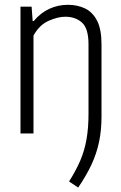

<svg xmlns="http://www.w3.org/2000/svg" viewBox="-20 -570 516 820"><path d="M314 231 275 205Q304.5 158.5 322.8 115.8Q341 73 349.5 25Q358 -23 358 -84V-381Q358 -448 330.5 -473.2Q303 -498.5 258.5 -498.5Q227 -498.5 187.5 -481Q148 -463.5 123 -418V0H67.5V-541.5H115L119.5 -480H124Q153.5 -515.5 191 -532.5Q228.5 -549.5 270 -549.5Q310.5 -549.5 343 -534Q375.5 -518.5 394.5 -481.8Q413.5 -445 413.5 -381V-72Q413.5 -13 403 36.5Q392.5 86 370.8 132.8Q349 179.5 314 231Z"/></svg>

Font: Encode Sans Condensed Light
Style: Regular
Weight: 300
Width: 3
Designer: Multiple Designers
Foundry: Impallari Type
Version: Version 3.000; ttfautohint (v1.8.3) -l 8 -r 50 -G 200 -x 14 